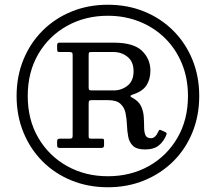

<svg xmlns="http://www.w3.org/2000/svg" viewBox="-20 -780 910 810"><path d="M435 -760Q518.5 -760 588.8 -731.2Q659 -702.5 711 -650.5Q763 -598.5 791.8 -528.2Q820.5 -458 820.5 -375Q820.5 -292 791.8 -221.5Q763 -151 710.8 -99.2Q658.5 -47.5 588.2 -18.8Q518 10 435 10Q352 10 281.5 -18.8Q211 -47.5 159.2 -99.5Q107.5 -151.5 78.8 -221.8Q50 -292 50 -375Q50 -458 78.8 -528.2Q107.5 -598.5 159.5 -650.5Q211.5 -702.5 281.8 -731.2Q352 -760 435 -760ZM435 -36.5Q531 -36.5 607.5 -79.2Q684 -122 728.5 -198.5Q773 -275 773 -375Q773 -450 747.2 -512.2Q721.5 -574.5 675.5 -619.5Q629.5 -664.5 568 -689Q506.5 -713.5 435 -713.5Q339.5 -713.5 262.8 -670.8Q186 -628 141.5 -551.8Q97 -475.5 97 -375Q97 -274.5 141.8 -198.2Q186.5 -122 263.2 -79.2Q340 -36.5 435 -36.5ZM682.5 -213Q672.5 -185.5 651.2 -167.5Q630 -149.5 592 -149.5Q557 -149.5 541.2 -164.5Q525.5 -179.5 521 -203Q516.5 -226.5 515.5 -253.2Q514.5 -280 509.5 -303.5Q504.5 -327 488 -342.2Q471.5 -357.5 435.5 -357.5H367.5Q358 -357.5 356 -354.5Q354 -351.5 354 -342V-205.5Q354 -198.5 356.2 -196.8Q358.5 -195 365.5 -195H409.5Q416 -195 417.5 -193Q419 -191 419 -184V-166.5Q419 -156 408 -156H231Q221 -156 221 -166V-184.5Q221 -195 232 -195H271.5Q281 -195 283.8 -197.2Q286.5 -199.5 286.5 -208.5V-546.5Q286.5 -556 283.8 -558.2Q281 -560.5 271.5 -560.5H232Q224.5 -560.5 222.8 -563.2Q221 -566 221 -574V-589.5Q221 -600 230 -600H460Q543 -600 578.8 -565.8Q614.5 -531.5 614.5 -482Q614.5 -445.5 597.8 -419.8Q581 -394 539.5 -381Q531 -378 530.5 -374.8Q530 -371.5 540 -366.5Q565.5 -353 575.2 -331.8Q585 -310.5 586.5 -287.2Q588 -264 588 -243.5Q588 -223 593.5 -210Q599 -197 617.5 -197Q635.5 -197 648 -225Q650 -229.5 652 -231.5Q654 -233.5 659 -231L676 -223.5Q685 -219.5 682.5 -213ZM368 -398.5H460Q492.5 -398.5 518 -418.5Q543.5 -438.5 543.5 -479.5Q543.5 -520 518 -540.2Q492.5 -560.5 460 -560.5H367.5Q357.5 -560.5 355.8 -558.8Q354 -557 354 -546.5V-412.5Q354 -403.5 356.2 -401Q358.5 -398.5 368 -398.5Z"/></svg>

Font: Besley* Medium
Style: Regular
Weight: 500
Designer: Owen Earl
Foundry: indestructible type*
Version: Version 3.000; ttfautohint (v1.8.3)